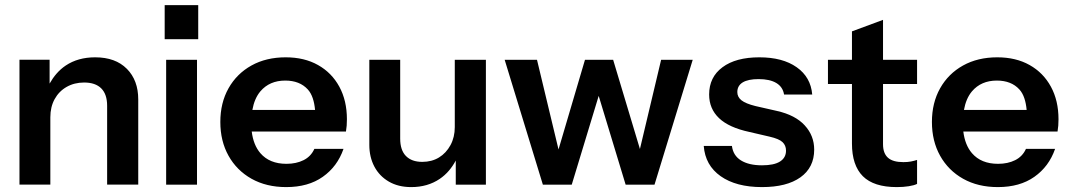

<svg xmlns="http://www.w3.org/2000/svg" viewBox="-20 -734 4241 759"><path d="M481.5 -461.9C451.4 -492.3 409.7 -507.4 356.1 -507.4C310.9 -507.4 272.2 -496.6 239.9 -475C212.7 -456.8 192.3 -432.2 176.1 -403.6V-497.8H57V-4.2H179V-270.3C179 -297.5 184.6 -321.3 195.9 -342C207.2 -362.6 223 -378.8 243.3 -390.4C263.7 -402 286.7 -407.8 312.5 -407.8C342.2 -407.8 364.8 -400.1 380.3 -384.6C395.8 -369.1 403.5 -346.2 403.5 -315.8V-4.2H526.5V-341C526.5 -391.3 511.5 -431.7 481.5 -462Z M758.8 -4.1V-497.7H636.8V-4.1ZM763.6 -579V-713.6H631V-579Z M1321.4 -391.3C1301.4 -428 1273.4 -456.6 1237.2 -476.9C1201.1 -497.3 1158.5 -507.4 1109.4 -507.4C1057.8 -507.4 1012.7 -496.6 973.9 -475C935.2 -453.4 905 -423.4 883.4 -385C861.8 -346.6 851 -302.2 851 -251.9C851 -201.5 861.8 -157 883.4 -118.3C905 -79.6 935.4 -49.2 974.4 -27.3C1013.5 -5.4 1059.1 5.6 1111.4 5.6C1169.5 5.6 1217.7 -7.9 1256.1 -35.1C1294.5 -62.2 1321.8 -98.9 1337.9 -145.4H1222.7C1213.7 -125.4 1199.5 -110.6 1180.1 -100.9C1160.7 -91.2 1138.2 -86.4 1112.4 -86.4C1067.8 -86.4 1033.5 -100.4 1009.3 -128.5C990.9 -149.8 979.5 -178.5 975.1 -214.1H1347.6C1348.9 -221.9 1349.8 -229.6 1350.5 -237.4C1351.1 -245.1 1351.4 -253.5 1351.4 -262.5C1351.4 -311.6 1341.4 -354.5 1321.4 -391.3ZM977.6 -299.3C983 -329.2 993.3 -354 1009.3 -372.9C1033.5 -401.3 1066.3 -415.5 1107.6 -415.5C1145.7 -415.5 1175.3 -403.8 1196.6 -380.6C1213.9 -361.8 1222.3 -333.3 1225.5 -299.3Z M1777.8 -497.7V-231.5C1777.8 -205.1 1772.2 -181.4 1760.9 -160.4C1749.5 -139.4 1734.4 -123.1 1715.4 -111.5C1696.4 -99.9 1674.2 -94.1 1649.2 -94.1C1621.3 -94.1 1600 -101.8 1584.7 -117.3C1569.5 -132.8 1562 -155.7 1562 -186.1V-497.7H1440V-160.9C1440 -129.3 1446.6 -100.9 1459.8 -75.7C1473.1 -50.5 1492.1 -30.7 1517 -16.2C1541.8 -1.7 1571.3 5.6 1605.6 5.6C1648.8 5.6 1686.4 -5.2 1718.3 -26.8C1745.6 -45.3 1766 -70.1 1781.7 -99.3V-4H1900.8V-497.7Z M2593.5 -497.7 2509.7 -145 2403.8 -497.7H2292.5L2187.9 -143.2L2102.8 -497.7H1975L2126 -4.1H2240.2L2346.7 -355L2453.2 -4.1H2567.4L2718.4 -497.7Z M3161.3 -238.3C3136.5 -265.4 3099.9 -284.5 3051.5 -295.4L2966.3 -314.8C2940.5 -321.2 2922.1 -328.8 2911.1 -337.5C2900.1 -346.3 2894.7 -357.1 2894.7 -370C2894.7 -386.7 2901.8 -399.5 2915.9 -408.2C2930.2 -416.9 2951.2 -421.3 2978.9 -421.3C3008.5 -421.3 3031.9 -416.1 3049 -405.8C3066.1 -395.5 3076.3 -380.3 3079.5 -360.3H3190.8C3187 -406.1 3166.5 -442.1 3129.4 -468.2C3092.3 -494.4 3043.1 -507.4 2981.8 -507.4C2919.8 -507.4 2871.3 -494.4 2836.1 -468.2C2800.8 -442.1 2783.3 -406.1 2783.3 -360.3C2783.3 -322.9 2796.4 -291.7 2822.5 -266.9C2848.6 -242 2888.8 -223.8 2943.1 -212.2L3022.3 -193.8C3047.5 -188 3064.6 -180.7 3073.6 -172C3082.7 -163.3 3087.2 -152.2 3087.2 -138.6C3087.2 -119.9 3079.3 -105.6 3063.5 -95.5C3047.8 -85.5 3024 -80.5 2992.3 -80.5C2957.5 -80.5 2929.8 -87 2909.1 -99.9C2888.4 -112.8 2876.6 -131.8 2873.4 -157H2762C2765.9 -106 2788.1 -66.2 2828.8 -37.5C2869.5 -8.8 2924 5.6 2992.3 5.6C3057.6 5.6 3108.2 -7.3 3144.3 -33.1C3180.4 -58.9 3198.6 -95.4 3198.6 -142.5C3198.6 -179.3 3186.2 -211.2 3161.2 -238.3Z M3605.3 -401.9V-497.7H3470.7V-655.5L3347.9 -610V-497.7H3253V-401.9H3347.9V-166.7C3347.9 -109.3 3362.2 -66.2 3390.9 -37.5C3419.6 -8.8 3464.3 5.6 3524.9 5.6C3542.4 5.6 3558.2 4.5 3572.4 2.2C3586.6 0 3597.6 -3.1 3605.3 -7V-101.8C3597.5 -99.3 3589.4 -97.2 3580.6 -95.5C3571.8 -93.9 3562 -93.1 3551.1 -93.1C3523.3 -93.1 3503 -98.9 3490.1 -110.6C3477.2 -122.2 3470.7 -139.9 3470.7 -163.8V-401.9Z M4134.4 -391.3C4114.4 -428 4086.4 -456.6 4050.2 -476.9C4014.1 -497.3 3971.5 -507.4 3922.4 -507.4C3870.8 -507.4 3825.7 -496.6 3786.9 -475C3748.2 -453.4 3718 -423.4 3696.4 -385C3674.8 -346.6 3664 -302.2 3664 -251.9C3664 -201.5 3674.8 -157 3696.4 -118.3C3718 -79.6 3748.4 -49.2 3787.4 -27.3C3826.5 -5.4 3872.1 5.6 3924.4 5.6C3982.5 5.6 4030.7 -7.9 4069.1 -35.1C4107.5 -62.2 4134.8 -98.9 4150.9 -145.4H4035.7C4026.7 -125.4 4012.5 -110.6 3993.1 -100.9C3973.7 -91.2 3951.2 -86.4 3925.4 -86.4C3880.8 -86.4 3846.5 -100.4 3822.3 -128.5C3803.9 -149.8 3792.5 -178.5 3788.1 -214.1H4160.6C4161.9 -221.9 4162.8 -229.6 4163.5 -237.4C4164.1 -245.1 4164.4 -253.5 4164.4 -262.5C4164.4 -311.6 4154.4 -354.5 4134.4 -391.3ZM3790.6 -299.3C3796 -329.2 3806.3 -354 3822.3 -372.9C3846.5 -401.3 3879.3 -415.5 3920.6 -415.5C3958.7 -415.5 3988.3 -403.8 4009.6 -380.6C4026.9 -361.8 4035.3 -333.3 4038.5 -299.3Z"/></svg>

Font: Diatome Semibold
Style: Regular
Weight: 600
Designer: 15.100.17
Foundry: 15.100.17
Version: Version 1.005;Fontself Maker 3.5.8